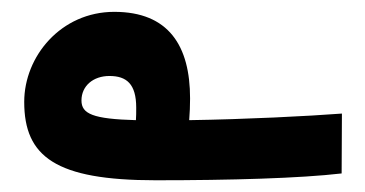

<svg xmlns="http://www.w3.org/2000/svg" viewBox="-20 -304 626 329"><path d="M246.6 4.9C375 4.9 494.1 1.5 565.4 -6.8L565.9 -109.4C507.8 -105 401.9 -99.6 304.2 -98.1C305.2 -110.8 305.7 -123 305.7 -135.3C305.7 -225.6 269 -283.7 175.8 -283.7C84.5 -283.7 21.5 -207.5 21.5 -129.4C21.5 -35.6 75.2 4.9 246.6 4.9ZM212.9 -98.1C139.2 -100.1 119.6 -108.9 119.6 -131.8C119.6 -156.7 139.6 -173.8 167.5 -173.8C196.8 -173.8 213.4 -160.2 213.4 -119.6C213.4 -111.8 213.4 -104.5 212.9 -98.1Z"/></svg>

Font: Cascadia Code
Style: Bold
Weight: 700
Monospace: yes
Designer: Aaron Bell
Foundry: Saja Typeworks
Version: Version 2404.023